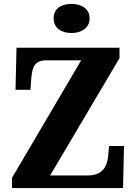

<svg xmlns="http://www.w3.org/2000/svg" viewBox="-20 -957 693 977"><path d="M344 -789C393 -789 436 -814 436 -863C436 -914 393 -937 344 -937C292 -937 253 -914 253 -863C253 -814 292 -789 344 -789ZM41 0H606L611 -214H535L531 -168C526 -117 509 -64 424 -64H235L588 -661V-714H64L59 -500H135L139 -557C144 -614 155 -650 216 -650H393L41 -52Z"/></svg>

Font: Noto Serif Hebrew SemiCondensed ExtraBold
Style: Regular
Weight: 800
Width: 4
Designer: Monotype Design Team
Foundry: Monotype Imaging Inc.
Version: Version 2.004